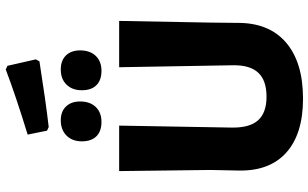

<svg xmlns="http://www.w3.org/2000/svg" viewBox="-228 -862 1099 684"><g transform="rotate(-90 322.0 -519.5)"><path d="M417 -1049 430 -1043 453 -942 446 -929Q300 -906 212 -896L199 -902L185 -971Q322 -1013 417 -1049ZM417 -853Q449 -853 467 -834.5Q485 -816 485 -784Q485 -749 465.5 -728.5Q446 -708 412 -708Q379 -708 361 -726Q343 -744 343 -778Q343 -812 363 -832.5Q383 -853 417 -853ZM236 -853Q267 -853 285 -834.5Q303 -816 303 -784Q303 -749 283.5 -728.5Q264 -708 230 -708Q197 -708 179 -726Q161 -744 161 -778Q161 -812 181.5 -832.5Q202 -853 236 -853ZM590 -645 584 -318 583 -225Q584 -112 513.5 -51Q443 10 313 10Q187 10 120.5 -50Q54 -110 57 -222L59 -320L55 -645H217L210 -244Q209 -180 236 -150Q263 -120 320 -120Q378 -120 405.5 -149.5Q433 -179 432 -240L425 -645Z"/></g></svg>

Font: Alegreya Sans ExtraBold
Style: Regular
Weight: 800
Designer: Juan Pablo del Peral
Foundry: Huerta Tipografica
Version: Version 2.007